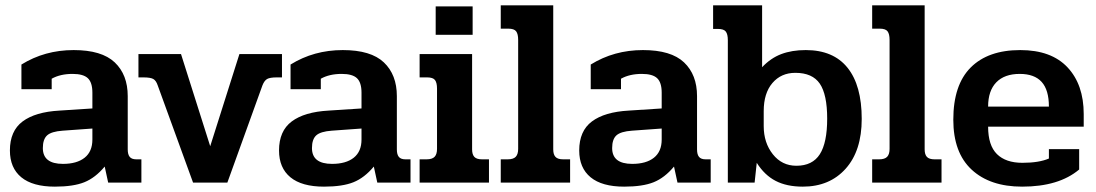

<svg xmlns="http://www.w3.org/2000/svg" viewBox="-20 -682 4094 717"><path d="M17 -120Q17 -193 64.5 -228.5Q112 -264 202 -269L325 -277V-336Q325 -374 308 -390Q291 -406 251 -406Q205 -406 173 -388V-349H60V-441Q147 -495 255 -495Q360 -495 408.5 -449Q457 -403 457 -323V-124Q457 -105 464.5 -96Q472 -87 489 -87H508V0H384L371 -60Q336 -18 295 -1.5Q254 15 185 15Q102 15 59.5 -20Q17 -55 17 -120ZM325 -161V-202L214 -194Q172 -191 156 -176.5Q140 -162 140 -129Q140 -70 215 -70Q267 -70 296 -93Q325 -116 325 -161Z M569 -363Q563 -381 552.5 -387Q542 -393 515 -393H497V-480H656L765 -136L874 -480H1033V-393H1014Q988 -393 977.5 -387Q967 -381 960 -363L829 0H701Z M1022 -120Q1022 -193 1069.5 -228.5Q1117 -264 1207 -269L1330 -277V-336Q1330 -374 1313 -390Q1296 -406 1256 -406Q1210 -406 1178 -388V-349H1065V-441Q1152 -495 1260 -495Q1365 -495 1413.5 -449Q1462 -403 1462 -323V-124Q1462 -105 1469.5 -96Q1477 -87 1494 -87H1513V0H1389L1376 -60Q1341 -18 1300 -1.5Q1259 15 1190 15Q1107 15 1064.5 -20Q1022 -55 1022 -120ZM1330 -161V-202L1219 -194Q1177 -191 1161 -176.5Q1145 -162 1145 -129Q1145 -70 1220 -70Q1272 -70 1301 -93Q1330 -116 1330 -161Z M1607 -658H1745V-552H1607ZM1547 -87H1573Q1594 -87 1603 -96.5Q1612 -106 1612 -126V-351Q1612 -373 1604.5 -383Q1597 -393 1575 -393H1547V-480H1743V-124Q1743 -105 1751.5 -96Q1760 -87 1780 -87H1806V0H1547Z M1850 -87H1876Q1897 -87 1906 -96.5Q1915 -106 1915 -126V-533Q1915 -555 1907.5 -565Q1900 -575 1878 -575H1850V-662H2046V-124Q2046 -105 2054.5 -96Q2063 -87 2083 -87H2109V0H1850Z M2143 -120Q2143 -193 2190.5 -228.5Q2238 -264 2328 -269L2451 -277V-336Q2451 -374 2434 -390Q2417 -406 2377 -406Q2331 -406 2299 -388V-349H2186V-441Q2273 -495 2381 -495Q2486 -495 2534.5 -449Q2583 -403 2583 -323V-124Q2583 -105 2590.5 -96Q2598 -87 2615 -87H2634V0H2510L2497 -60Q2462 -18 2421 -1.5Q2380 15 2311 15Q2228 15 2185.5 -20Q2143 -55 2143 -120ZM2451 -161V-202L2340 -194Q2298 -191 2282 -176.5Q2266 -162 2266 -129Q2266 -70 2341 -70Q2393 -70 2422 -93Q2451 -116 2451 -161Z M2806 -74 2798 0H2698V-532Q2698 -554 2690.5 -564Q2683 -574 2661 -574H2643V-662H2826V-431Q2858 -465 2897.5 -480Q2937 -495 2989 -495Q3092 -495 3145 -429Q3198 -363 3198 -238Q3198 -119 3138 -52Q3078 15 2978 15Q2918 15 2876.5 -6.5Q2835 -28 2806 -74ZM3069 -239Q3069 -329 3041.5 -369.5Q3014 -410 2950 -410Q2897 -410 2864.5 -372Q2832 -334 2832 -267V-211Q2832 -149 2866 -106Q2900 -63 2954 -63Q3014 -63 3041.5 -106Q3069 -149 3069 -239Z M3237 -87H3263Q3284 -87 3293 -96.5Q3302 -106 3302 -126V-533Q3302 -555 3294.5 -565Q3287 -575 3265 -575H3237V-662H3433V-124Q3433 -105 3441.5 -96Q3450 -87 3470 -87H3496V0H3237Z M3540 -235Q3540 -365 3605 -430Q3670 -495 3790 -495Q3906 -495 3966.5 -430.5Q4027 -366 4027 -256V-209H3670Q3670 -139 3703 -106.5Q3736 -74 3798 -74Q3860 -74 3897 -90V-125H4010V-49Q3934 15 3797 15Q3677 15 3608.5 -48.5Q3540 -112 3540 -235ZM3897 -284Q3897 -346 3870 -376Q3843 -406 3788 -406Q3731 -406 3700.5 -374.5Q3670 -343 3670 -284Z"/></svg>

Font: Pridi Medium
Style: Regular
Weight: 500
Designer: Katatrad Team
Foundry: CadsonDemak
Version: Version 1.001